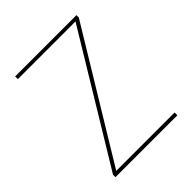

<svg xmlns="http://www.w3.org/2000/svg" viewBox="-181 -751 863 863"><g transform="rotate(-45 251.0 -319.5)"><path d="M448 -17.5V0H54.5V-15.5L422.5 -622H56V-639H445.5V-624L77 -17.5Z"/></g></svg>

Font: Anek Gujarati Thin
Style: Regular
Weight: 250
Version: Version 1.003